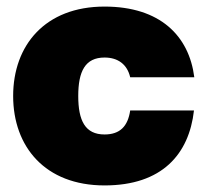

<svg xmlns="http://www.w3.org/2000/svg" viewBox="-20 -552 621 584"><path d="M298 12C473 12 555 -83 570 -216H376C369 -168 345 -143 298 -143C239 -143 218 -185 218 -260C218 -335 239 -377 298 -377C339 -377 367 -356 376 -317H571C555 -443 467 -532 298 -532C117 -532 20 -414 20 -260C20 -106 117 12 298 12Z"/></svg>

Font: Aspekta 950
Style: Regular
Weight: 950
Designer: Ivo Dolenc
Version: Version 2.000